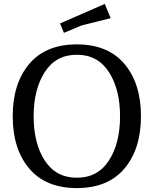

<svg xmlns="http://www.w3.org/2000/svg" viewBox="-20 -947 786 982"><path d="M373 -720Q532 -720 616.5 -620Q701 -520 701 -352.5Q701 -185 616.5 -85Q532 15 373 15Q214 15 129.5 -85Q45 -185 45 -352.5Q45 -520 129.5 -620Q214 -720 373 -720ZM209 -578.5Q152 -490 152 -352Q152 -214 209 -126Q266 -38 373 -38Q480 -38 537 -126Q594 -214 594 -352Q594 -490 537 -578.5Q480 -667 373 -667Q266 -667 209 -578.5ZM516 -927 546 -854 478 -837Q464 -833 444 -828.5Q424 -824 411.5 -820.5Q399 -817 395 -816L307 -779L287 -827Z"/></svg>

Font: Andada
Style: Regular
Weight: 400
Designer: Carolina Giovagnoli
Foundry: Carolina Giovagnoli
Version: Version 1.002